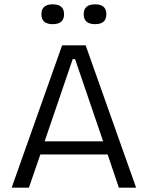

<svg xmlns="http://www.w3.org/2000/svg" viewBox="-20 -870 685 890"><path d="M34 0 268 -660H377L611 0H531L479 -154H167L114 0ZM317 -596 187 -215H458L328 -596ZM421 -758Q368 -758 368 -804Q368 -850 421 -850Q473 -850 473 -804Q473 -758 421 -758ZM224 -758Q172 -758 172 -804Q172 -850 224 -850Q277 -850 277 -804Q277 -758 224 -758Z"/></svg>

Font: Bricolage Grotesque 10pt Light
Style: Regular
Weight: 300
Designer: Mathieu Triay
Foundry: Atelier Triay
Version: Version 1.000; ttfautohint (v1.8.4.7-5d5b);gftools[0.9.32]